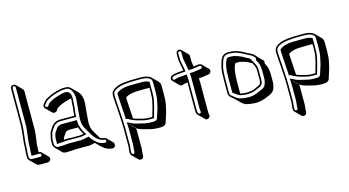

<svg xmlns="http://www.w3.org/2000/svg" viewBox="-99 -1101 3225 1772"><g transform="rotate(-15 1514.0 -215.0)"><path d="M254 44C254 36 250 29 245 23L192 -30C186 -36 179 -39 171 -39H166L167 -59C167 -140 185 -184 185 -270V-618C185 -626 181 -634 176 -639L123 -692C118 -697 110 -701 102 -701C85 -701 72 -688 72 -671V-323C72 -271 54 -175 54 -111L50 -52V-17C50 -7 54 1 61 8L114 61C126 73 136 74 156 74H224C240 74 254 60 254 44ZM186 -9C186 -1 179 6 171 6H103C83 6 80 5 72 -3C67 -8 65 -11 65 -17V-51L69 -110V-111C69 -173 87 -268 87 -323V-671C87 -680 93 -686 102 -686C111 -686 117 -680 117 -671V-323C117 -240 99 -195 99 -112L96 -67C95 -60 95 -56 95 -52V-24H171C179 -24 186 -17 186 -9Z M571 -279H439C397 -279 365 -261 342 -224C337 -215 331 -207 326 -199C319 -188 305 -136 305 -112V-77C305 -63 311 -50 322 -39L375 14C393 32 409 27 440 27C476 27 491 22 538 23H627C650 23 669 16 689 12L723 46C750 70 768 92 816 101L830 103C862 108 873 69 856 52L803 -1C799 -5 794 -8 787 -9L773 -11C765 -13 749 -17 744 -25L730 -49C714 -76 682 -119 682 -163C682 -169 681 -176 681 -184C681 -195 686 -243 687 -263C690 -304 697 -346 697 -390C694 -429 683 -459 664 -478L611 -531C594 -548 582 -553 554 -553C529 -555 490 -547 437 -530C421 -525 399 -515 371 -499C357 -491 344 -479 333 -464L325 -453C316 -441 319 -424 328 -415L381 -362C393 -350 415 -350 427 -365L434 -376C438 -381 441 -386 444 -388C466 -405 503 -421 544 -431C559 -436 572 -439 584 -441V-439L580 -382C580 -349 571 -312 571 -279ZM422 -89C427 -116 434 -118 446 -138C456 -157 472 -166 492 -166H577C585 -140 596 -117 610 -96C600 -94 586 -90 574 -90H490C482 -90 473 -91 463 -91C448 -92 435 -91 422 -89ZM586 -279C586 -309 595 -347 595 -381L599 -439C597 -465 595 -484 584 -495C559 -520 522 -509 487 -498C443 -487 408 -473 381 -452C375 -447 372 -442 369 -438L362 -427C354 -418 337 -421 335 -433C334 -439 335 -441 337 -444L345 -455C355 -469 366 -479 378 -486C405 -502 428 -511 442 -516C495 -533 531 -540 553 -538H554C580 -538 585 -535 600 -520C615 -505 626 -478 629 -442C629 -399 622 -359 619 -317C618 -297 613 -250 613 -237C613 -228 614 -220 614 -216C614 -165 649 -119 664 -94L678 -70C687 -56 694 -46 701 -39L716 -24C730 -10 751 0 770 4L785 6C803 9 798 38 779 35L765 33C720 24 708 7 680 -18C673 -24 666 -34 656 -50L650 -59L640 -57C616 -53 597 -45 574 -45H485C437 -46 421 -41 387 -41C351 -41 346 -36 332 -50C323 -59 320 -68 320 -77V-112C320 -132 335 -185 339 -191C343 -198 350 -207 355 -216C376 -249 402 -264 439 -264H586ZM569 -234H439C414 -234 393 -221 380 -198C370 -181 359 -174 354 -144C351 -130 350 -119 350 -112V-67L367 -70C371 -71 378 -71 387 -71C418 -71 437 -77 463 -76C473 -76 481 -75 490 -75H574C589 -75 604 -79 613 -81L635 -86L622 -105C605 -129 595 -157 587 -189C585 -197 584 -205 584 -208V-234H570C570 -234 622 -273 569 -234Z M1059 271C1075 271 1089 257 1089 241V221L1094 175V20C1094 7 1094 -5 1093 -18L1040 -71C1042 -70 1044 -70 1045 -69L1098 -16C1122 -3 1149 6 1180 13C1205 19 1247 31 1281 31H1308C1338 31 1359 26 1369 1C1373 -8 1384 -49 1390 -66C1401 -95 1399 -97 1412 -152C1418 -176 1421 -208 1421 -249V-324C1421 -347 1421 -361 1408 -377L1355 -430C1335 -451 1302 -462 1256 -462H1208C1120 -462 1060 -455 1026 -440L1000 -427C976 -413 964 -394 964 -370V-345C964 -324 970 -258 972 -226C975 -169 981 -102 981 -33V122L976 168V188C976 196 979 203 985 209L1038 262C1044 268 1051 271 1059 271ZM1264 -82H1228C1211 -82 1192 -85 1172 -90C1139 -99 1120 -102 1088 -115L1077 -295V-317C1087 -327 1108 -336 1141 -343C1159 -347 1200 -349 1261 -349H1308V-302C1308 -293 1308 -283 1307 -274C1307 -218 1278 -138 1264 -82ZM1041 -139C1039 -140 1038 -140 1037 -140V-143ZM1256 -417H1208C1147 -417 1106 -416 1085 -411C1047 -403 1026 -393 1009 -376V-348L1022 -143V-127L1035 -125C1037 -125 1049 -119 1065 -109C1108 -89 1131 -85 1168 -75C1189 -70 1209 -67 1228 -67H1276L1279 -78C1293 -133 1322 -214 1322 -273C1323 -283 1323 -293 1323 -302V-402C1304 -411 1286 -417 1256 -417ZM1006 203C998 203 991 196 991 188V169L996 123V-33C996 -103 990 -170 987 -227C985 -259 979 -326 979 -345V-370C979 -388 987 -402 1007 -414L1032 -426C1062 -439 1121 -447 1208 -447H1256C1300 -447 1329 -436 1344 -420C1353 -408 1353 -400 1353 -377V-302C1353 -262 1350 -231 1344 -209C1331 -153 1334 -152 1323 -124C1317 -106 1305 -65 1302 -58C1295 -41 1284 -37 1255 -37H1228C1197 -37 1156 -49 1130 -55C1097 -62 1080 -67 1048 -84L1046 -85L1023 -96L1025 -70C1026 -58 1026 -46 1026 -33V121L1021 167V188C1021 196 1014 203 1006 203Z M1662 -618C1646 -618 1632 -604 1632 -588V-539C1632 -515 1639 -493 1642 -470C1644 -454 1648 -443 1651 -422C1644 -421 1630 -420 1609 -419C1588 -418 1568 -414 1550 -409L1540 -405C1532 -402 1526 -398 1523 -390C1517 -377 1521 -363 1529 -355L1582 -302C1590 -294 1601 -291 1613 -295L1623 -299C1634 -302 1646 -304 1660 -305V-40C1660 -13 1666 5 1680 13L1733 66C1750 75 1766 66 1773 54C1781 40 1773 27 1773 13V-279L1771 -315C1796 -315 1830 -322 1855 -325L1865 -327C1873 -328 1880 -331 1885 -338C1895 -352 1893 -367 1883 -377L1830 -430C1813 -447 1779 -436 1754 -432C1753 -443 1745 -469 1745 -486V-535C1745 -543 1742 -550 1736 -556L1683 -609C1677 -615 1670 -618 1662 -618ZM1662 -603C1670 -603 1677 -596 1677 -588V-539C1677 -518 1685 -491 1686 -483C1688 -461 1693 -447 1696 -426L1698 -413H1711C1747 -413 1773 -420 1802 -424C1809 -425 1814 -424 1818 -421C1828 -413 1824 -397 1810 -395L1800 -393C1773 -390 1740 -383 1718 -383H1702L1705 -332V-40C1705 -18 1711 -13 1707 -6C1703 1 1695 4 1687 0C1682 -3 1675 -13 1675 -40V-332L1672 -379L1656 -377C1629 -374 1592 -374 1565 -366L1555 -362C1541 -358 1532 -371 1537 -384C1538 -387 1538 -388 1545 -391L1555 -395C1572 -400 1591 -403 1610 -404C1631 -405 1645 -406 1653 -407L1668 -409L1666 -424C1663 -446 1659 -458 1657 -472C1654 -497 1647 -518 1647 -539V-588C1647 -596 1654 -603 1662 -603Z M2309 -242V-159C2309 -143 2305 -127 2299 -116C2294 -111 2273 -101 2237 -85C2205 -71 2141 -69 2103 -81V-180C2103 -277 2113 -338 2134 -363L2081 -416H2082L2135 -363C2141 -364 2151 -365 2164 -365C2184 -365 2216 -353 2236 -347C2245 -344 2266 -331 2286 -320C2290 -314 2293 -308 2296 -300C2303 -283 2309 -272 2309 -242ZM2393 -291C2398 -303 2396 -314 2388 -323C2368 -343 2347 -363 2328 -384C2317 -398 2303 -407 2283 -415C2276 -418 2262 -425 2242 -437C2226 -447 2183 -467 2151 -473C2133 -475 2127 -478 2100 -478C2069 -478 2051 -473 2033 -452C2021 -439 2010 -407 1998 -358C1993 -337 1990 -296 1990 -233V-118C1990 -78 2015 -70 2036 -51L2089 2C2116 27 2140 35 2200 39C2247 44 2294 34 2343 10C2375 -1 2396 -16 2406 -36C2412 -47 2422 -80 2422 -106V-189C2422 -197 2420 -213 2416 -237C2414 -249 2403 -272 2393 -291ZM2267 -353 2260 -360C2263 -359 2264 -358 2265 -357ZM2348 -288C2352 -264 2354 -248 2354 -242V-159C2354 -136 2344 -104 2340 -96C2332 -81 2314 -67 2284 -57C2238 -34 2191 -23 2148 -29C2116 -31 2092 -36 2084 -39C2068 -46 2054 -55 2046 -62C2020 -86 2005 -86 2005 -118V-233C2005 -295 2009 -336 2013 -354C2025 -403 2036 -433 2044 -442C2059 -460 2071 -463 2100 -463C2125 -463 2131 -460 2149 -458C2155 -457 2161 -456 2169 -453C2199 -442 2220 -432 2234 -424C2255 -412 2269 -405 2277 -401C2296 -394 2307 -385 2317 -374L2324 -366C2331 -359 2326 -351 2323 -343C2332 -325 2347 -296 2348 -288ZM2073 -430C2044 -396 2035 -336 2035 -233V-108C2049 -99 2072 -78 2089 -70C2130 -53 2204 -54 2243 -71C2300 -96 2324 -96 2324 -159V-242C2324 -297 2301 -320 2284 -352L2277 -366C2274 -369 2271 -372 2265 -374C2246 -381 2205 -408 2187 -414C2168 -420 2136 -433 2111 -433C2094 -433 2084 -432 2073 -430Z M2617 271C2633 271 2647 257 2647 241V221L2652 175V20C2652 7 2652 -5 2651 -18L2598 -71C2600 -70 2602 -70 2603 -69L2656 -16C2680 -3 2707 6 2738 13C2763 19 2805 31 2839 31H2866C2896 31 2917 26 2927 1C2931 -8 2942 -49 2948 -66C2959 -95 2957 -97 2970 -152C2976 -176 2979 -208 2979 -249V-324C2979 -347 2979 -361 2966 -377L2913 -430C2893 -451 2860 -462 2814 -462H2766C2678 -462 2618 -455 2584 -440L2558 -427C2534 -413 2522 -394 2522 -370V-345C2522 -324 2528 -258 2530 -226C2533 -169 2539 -102 2539 -33V122L2534 168V188C2534 196 2537 203 2543 209L2596 262C2602 268 2609 271 2617 271ZM2822 -82H2786C2769 -82 2750 -85 2730 -90C2697 -99 2678 -102 2646 -115L2635 -295V-317C2645 -327 2666 -336 2699 -343C2717 -347 2758 -349 2819 -349H2866V-302C2866 -293 2866 -283 2865 -274C2865 -218 2836 -138 2822 -82ZM2599 -139C2597 -140 2596 -140 2595 -140V-143ZM2814 -417H2766C2705 -417 2664 -416 2643 -411C2605 -403 2584 -393 2567 -376V-348L2580 -143V-127L2593 -125C2595 -125 2607 -119 2623 -109C2666 -89 2689 -85 2726 -75C2747 -70 2767 -67 2786 -67H2834L2837 -78C2851 -133 2880 -214 2880 -273C2881 -283 2881 -293 2881 -302V-402C2862 -411 2844 -417 2814 -417ZM2564 203C2556 203 2549 196 2549 188V169L2554 123V-33C2554 -103 2548 -170 2545 -227C2543 -259 2537 -326 2537 -345V-370C2537 -388 2545 -402 2565 -414L2590 -426C2620 -439 2679 -447 2766 -447H2814C2858 -447 2887 -436 2902 -420C2911 -408 2911 -400 2911 -377V-302C2911 -262 2908 -231 2902 -209C2889 -153 2892 -152 2881 -124C2875 -106 2863 -65 2860 -58C2853 -41 2842 -37 2813 -37H2786C2755 -37 2714 -49 2688 -55C2655 -62 2638 -67 2606 -84L2604 -85L2581 -96L2583 -70C2584 -58 2584 -46 2584 -33V121L2579 167V188C2579 196 2572 203 2564 203Z"/></g></svg>

Font: Squarish
Style: Shd
Weight: 400
Foundry: Cannot Into Space Fonts
Version: Version 0.272